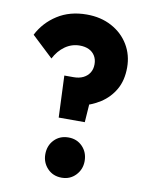

<svg xmlns="http://www.w3.org/2000/svg" viewBox="-84 -798 668 870"><g transform="rotate(10 249.5 -363.0)"><path d="M200 -255 192 -447H235Q260 -447 278.5 -456Q297 -465 307.5 -481.5Q318 -498 318 -521Q318 -543 308 -559.5Q298 -576 280 -584.5Q262 -593 238 -593Q201 -593 170.5 -571.5Q140 -550 121 -513L23 -605Q53 -664 110 -700.5Q167 -737 245 -737Q310 -737 360 -710Q410 -683 438 -636.5Q466 -590 466 -532Q466 -473 442 -431Q418 -389 377 -362.5Q336 -336 284 -325L329 -384L320 -255ZM260 11Q220 11 194.5 -16Q169 -43 169 -81Q169 -121 194.5 -147.5Q220 -174 260 -174Q299 -174 324.5 -147.5Q350 -121 350 -81Q350 -43 324.5 -16Q299 11 260 11Z"/></g></svg>

Font: Outfit-Bold
Style: Bold
Weight: 700
Designer: Rodrigo Fuenzalida
Foundry: fragTYPE
Version: Version 1.000